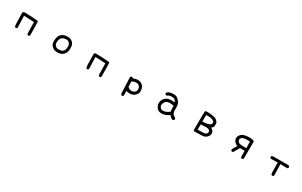

<svg xmlns="http://www.w3.org/2000/svg" viewBox="335 -2544 7331 4657"><g transform="rotate(30 4000.0 -215.0)"><path d="M685 6H679L659 -4Q648 -22 648 -46V-65Q648 -115 642 -347L358 -360Q362 -179 368 -33L358 -14Q347 -4 329 -4H323L304 -14Q288 -63 288 -119Q288 -175 282 -392Q286 -428 314 -435Q326 -438 363 -438Q412 -438 538.5 -430.5Q665 -423 691.5 -420.5Q718 -418 719 -388L725 -23L714 -4Q702 6 685 6Z M1536 6Q1494 6 1455.5 3Q1417 0 1390.5 -16.5Q1364 -33 1336 -61Q1291 -104 1291 -195Q1291 -331 1362 -396Q1422 -450 1533 -450Q1592 -450 1626 -432Q1691 -396 1713 -339Q1728 -300 1728 -245Q1728 -221 1725 -184Q1722 -147 1708 -115.5Q1694 -84 1661 -52Q1628 -20 1597.5 -10Q1567 0 1536 6ZM1489 -71Q1527 -71 1583 -86Q1605 -100 1624 -124Q1654 -162 1654 -241Q1654 -258 1650.5 -285Q1647 -312 1624 -336Q1585 -377 1536 -377Q1528 -377 1507 -375Q1366 -357 1366 -195Q1366 -188 1367 -164Q1368 -140 1393 -113Q1431 -71 1489 -71Z M2685 6H2679L2659 -4Q2648 -22 2648 -46V-65Q2648 -115 2642 -347L2358 -360Q2362 -179 2368 -33L2358 -14Q2347 -4 2329 -4H2323L2304 -14Q2288 -63 2288 -119Q2288 -175 2282 -392Q2286 -428 2314 -435Q2326 -438 2363 -438Q2412 -438 2538.5 -430.5Q2665 -423 2691.5 -420.5Q2718 -418 2719 -388L2725 -23L2714 -4Q2702 6 2685 6Z M3382 133 3361 124Q3346 104 3345 76.5Q3344 49 3327 -345Q3330 -385 3371 -385L3392 -376L3400 -365Q3437 -378 3467.5 -386Q3498 -394 3531 -394Q3564 -393 3593 -385.5Q3622 -378 3661 -345Q3721 -292 3721 -181Q3721 -174 3719.5 -148Q3718 -122 3682 -81Q3619 -8 3522 -8Q3517 -8 3490 -8.5Q3463 -9 3419 -23Q3418 -10 3418 4Q3418 27 3421 50L3422 73Q3422 98 3416 120Q3403 133 3382 133ZM3518 -84Q3522 -84 3547.5 -85.5Q3573 -87 3610 -114Q3642 -144 3646 -171Q3647 -181 3647 -192Q3647 -209 3643 -232.5Q3639 -256 3615 -283Q3582 -317 3531 -317Q3465 -317 3408 -281L3415 -132Q3472 -84 3518 -84Z M4427 26Q4393 26 4351 12Q4297 -4 4259 -93Q4244 -125 4244 -160Q4244 -211 4269 -256Q4331 -372 4478 -372Q4516 -372 4575 -366Q4557 -403 4536 -425Q4509 -452 4446 -452Q4428 -452 4400 -449Q4372 -446 4339 -423Q4327 -413 4310 -413H4304L4284 -423Q4274 -437 4272 -454Q4274 -470 4296 -488Q4345 -528 4448 -528Q4466 -528 4491.5 -526Q4517 -524 4540 -512.5Q4563 -501 4595.5 -469.5Q4628 -438 4647.5 -397Q4667 -356 4669 -308V-199Q4669 -155 4684.5 -123Q4700 -91 4726 -74Q4752 -57 4771 -45Q4782 -33 4782 -16Q4782 -8 4771 14Q4756 25 4733 25Q4692 16 4640 -51Q4530 26 4427 26ZM4418 -50Q4481 -50 4538 -81L4599 -118Q4592 -183 4592 -218L4593 -280Q4546 -296 4483 -296Q4460 -296 4430.5 -292Q4401 -288 4371 -259Q4323 -212 4323 -146Q4323 -136 4327 -121Q4331 -106 4357 -75Q4377 -50 4418 -50Z M5343 4Q5309 4 5309 -39L5310 -51V-237Q5310 -524 5315.5 -543.5Q5321 -563 5362 -563Q5403 -562 5427.5 -562Q5452 -562 5487 -557Q5522 -552 5569 -544Q5616 -536 5655 -499Q5694 -462 5698 -432Q5700 -417 5700 -398Q5700 -379 5696.5 -346Q5693 -313 5642 -280Q5669 -267 5693 -246Q5728 -213 5728 -158Q5728 -143 5723 -117.5Q5718 -92 5681 -55Q5644 -18 5603 -8Q5562 2 5343 4ZM5386 -72Q5538 -74 5563.5 -78Q5589 -82 5612 -95Q5647 -118 5647 -155Q5647 -185 5626 -202Q5595 -228 5536 -228Q5488 -228 5386 -220ZM5386 -300Q5437 -306 5485.5 -309Q5534 -312 5575 -333Q5608 -349 5617 -367Q5623 -379 5623 -394Q5623 -402 5619.5 -420Q5616 -438 5585 -455Q5529 -486 5443 -486Q5417 -486 5388 -483Z M6667 2H6661L6642 -8Q6632 -20 6630 -35V-200Q6603 -197 6567 -197Q6537 -197 6500 -199Q6470 -149 6447.5 -112.5Q6425 -76 6405 -37Q6394 -27 6376 -27H6370L6351 -37Q6341 -51 6339 -68Q6353 -106 6375 -140.5Q6397 -175 6419 -210Q6378 -222 6349 -250Q6295 -300 6294 -358Q6294 -363 6296 -382Q6298 -401 6310.5 -427.5Q6323 -454 6358.5 -484.5Q6394 -515 6455.5 -526.5Q6517 -538 6571 -539H6579Q6627 -539 6672 -527Q6705 -521 6708 -497Q6709 -489 6709 -434L6706 -27L6696 -8Q6685 2 6667 2ZM6581 -275 6632 -276 6629 -457Q6575 -459 6553 -459Q6532 -459 6505.5 -457.5Q6479 -456 6449 -447Q6419 -438 6395 -415Q6378 -399 6378 -376Q6378 -325 6424 -294Q6451 -275 6581 -275Z M7509 -10H7503L7483 -20Q7470 -55 7470 -96.5Q7470 -138 7466 -353L7286 -349Q7248 -354 7248 -390V-396L7259 -415Q7289 -428 7323 -428L7341 -427L7714 -429Q7733 -427 7749 -415Q7760 -401 7760 -384V-378L7749 -358Q7737 -349 7720 -349L7542 -353L7550 -41L7540 -21Q7526 -10 7509 -10Z"/></g></svg>

Font: Xiaolai SC
Style: Regular
Weight: 400
Designer: Nozomi Seto 瀬戸のぞみ
Version: Version 3.11;December 4, 2020;FontCreator 13.0.0.2613 64-bit